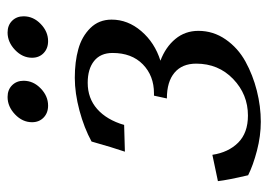

<svg xmlns="http://www.w3.org/2000/svg" viewBox="-121 -588 711 509"><g transform="rotate(-90 234.5 -333.5)"><path d="M328.1 -263.7Q364.3 -250 385.7 -224.1Q407.2 -198.2 407.2 -163.1Q407.2 -123.5 384.5 -90.8Q361.8 -58.1 325.9 -38.3Q290 -18.6 248.5 -8.1Q207 2.4 166 2.4Q128.9 2.4 89.6 -7.8Q50.3 -18.1 24.4 -31.2Q11.7 -85.4 8.8 -111.3L78.6 -126Q85 -83.5 110.8 -57.6Q136.7 -31.7 182.6 -31.7Q238.8 -31.7 279.5 -70.8Q320.3 -109.9 320.3 -168.9Q320.3 -206.1 296.4 -226.3Q272.5 -246.6 228 -246.6L235.4 -280.8H241.7Q288.1 -280.8 318.4 -310.3Q348.6 -339.8 348.6 -390.6Q348.6 -422.4 327.4 -439.5Q306.2 -456.5 269.5 -456.5Q228.5 -456.5 200 -431.4Q171.4 -406.2 157.7 -359.9L86.9 -357.9Q98.1 -390.6 113.8 -446.3Q149.4 -465.8 195.8 -478.3Q242.2 -490.7 282.7 -490.7Q325.2 -490.7 358.6 -481.4Q392.1 -472.2 414.6 -449.5Q437 -426.8 437 -393.1Q437 -350.1 406.5 -314.5Q376 -278.8 328.1 -263.7ZM231.9 -668.9Q251 -668.9 262.9 -657Q274.9 -645 274.9 -626.5Q274.9 -600.6 254.6 -581.1Q234.4 -561.5 209 -561.5Q189.5 -561.5 177.2 -573.5Q165 -585.4 165 -604Q165 -629.4 185.8 -649.2Q206.5 -668.9 231.9 -668.9ZM402.8 -668.9Q421.9 -668.9 433.8 -657Q445.8 -645 445.8 -626.5Q445.8 -600.6 425.5 -581.1Q405.3 -561.5 379.9 -561.5Q360.4 -561.5 348.1 -573.5Q335.9 -585.4 335.9 -604Q335.9 -629.4 356.7 -649.2Q377.4 -668.9 402.8 -668.9Z"/></g></svg>

Font: Flanker
Style: Italic
Weight: 400
Italic angle: -12°
Designer: Flanker
Version: Version 2.027